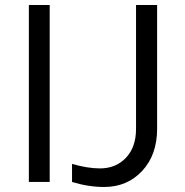

<svg xmlns="http://www.w3.org/2000/svg" viewBox="-20 -725 738 765"><path d="M178 0H95V-705H178ZM522 -211V-705H606V-212Q606 -108 546.5 -44Q487 20 395 20Q332 20 267 0V-72Q329 -54 378 -54Q442 -54 482 -96.5Q522 -139 522 -211Z"/></svg>

Font: Metropolitano
Style: Regular
Weight: 400
Designer: Fonts by Alex Slobzheninov & Chris M. Simpson / Changes by Cristiano Sobral
Foundry: Fonts by Alex Slobzheninov & Chris M. Simpson / Changes by Cristiano Sobral
Version: Version 1.00;August 30, 2020;FontCreator 13.0.0.2681 64-bit